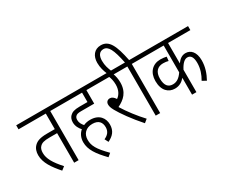

<svg xmlns="http://www.w3.org/2000/svg" viewBox="-148 -1357 2306 1945"><g transform="rotate(-30 1005.0 -385.0)"><path d="M371 -575H461V-622H0V-575H319V-393H231C147 -393 108 -377 80 -350C52 -323 41 -287 41 -247C41 -158 98 -78 174 9L213 -21C130 -113 93 -178 93 -244C93 -276 101 -299 116 -314C138 -337 166 -346 234 -346H319V0H371Z M704 -52 726 -9C788 -39 827 -80 827 -155C827 -227 783 -296 675 -296C647 -296 621 -291 597 -280C578 -301 562 -327 562 -358C562 -375 566 -389 575 -398C587 -412 605 -417 642 -417H794V-575H885V-622H449V-575H743V-465H650C588 -465 559 -453 537 -431C520 -414 511 -390 511 -360C511 -316 533 -280 556 -255C523 -227 502 -185 502 -133C502 -46 553 28 648 126L685 95C578 -13 553 -65 553 -132C553 -201 598 -249 674 -249C747 -249 776 -209 776 -152C776 -99 745 -70 704 -52Z M1178 -19C1112 -89 1039 -184 990 -264C1066 -301 1131 -355 1131 -471C1131 -510 1123 -549 1113 -575H1209V-622H872V-575H1061C1070 -554 1080 -519 1080 -476C1080 -414 1057 -369 1018 -342C1000 -370 981 -385 957 -385C927 -385 911 -364 911 -339C911 -319 916 -299 936 -263C967 -206 1047 -92 1140 12Z M1060 -615H1111C1093 -659 1079 -698 1079 -753C1079 -810 1101 -849 1150 -849C1205 -849 1238 -790 1272 -622H1196V-575H1273V0H1325V-575H1415V-622H1321C1283 -810 1242 -896 1146 -896C1069 -896 1027 -837 1027 -759C1027 -706 1041 -659 1060 -615Z M2010 -575V-622H1402V-575H1698V-261C1663 -209 1627 -187 1584 -187C1533 -187 1497 -217 1497 -304C1497 -381 1536 -422 1601 -422C1624 -422 1646 -419 1663 -414L1668 -462C1650 -466 1624 -470 1597 -470C1506 -470 1445 -407 1445 -304C1445 -192 1506 -139 1580 -139C1633 -139 1669 -163 1698 -197V0H1749V-262C1781 -324 1813 -351 1844 -351C1885 -351 1905 -317 1905 -252C1905 -185 1883 -125 1852 -73L1899 -47C1934 -110 1957 -178 1957 -253C1957 -350 1910 -398 1850 -398C1810 -398 1779 -378 1749 -336V-575Z"/></g></svg>

Font: Noto Sans Devanagari Condensed Light
Style: Regular
Weight: 300
Width: 3
Designer: Jelle Bosma - Monotype Design Team
Foundry: Monotype Imaging Inc.
Version: Version 2.004